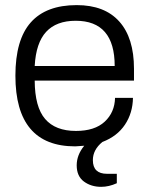

<svg xmlns="http://www.w3.org/2000/svg" viewBox="-20 -558 581 748"><path d="M272.9 12.2Q40 12.2 40 -263.2Q40 -403.3 99.9 -470.7Q159.7 -538.1 278.8 -538.1Q387.7 -538.1 444.8 -474.1Q502 -410.2 502 -290V-244.1H115.2Q115.7 -141.1 155.8 -94.5Q195.8 -47.9 275.9 -47.9Q349.1 -47.9 387.9 -84Q426.8 -120.1 428.2 -176.8H498Q497.1 -117.7 466.8 -72.3Q436.5 -26.9 378.9 -4.9Q341.8 25.4 341.8 65.9Q341.8 119.1 397 119.1H435.1V155.8Q404.3 169.9 374 169.9Q335 169.9 306.9 149.2Q278.8 128.4 278.8 85.9Q278.8 45.9 308.1 9.8Q280.3 12.2 272.9 12.2ZM115.2 -300.8H426.8Q426.8 -477.1 274.9 -477.1Q199.7 -477.1 159.9 -434.1Q120.1 -391.1 115.2 -300.8Z"/></svg>

Font: Archivo Light
Style: Regular
Weight: 300
Designer: Hector Gatti
Foundry: Omnibus-Type
Version: Version 2.001